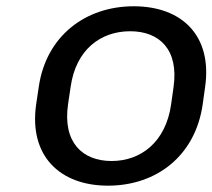

<svg xmlns="http://www.w3.org/2000/svg" viewBox="-20 -582 677 612"><path d="M324.2 9.8C478.5 9.8 602.5 -85 626 -249L633.8 -304.7C657.2 -467.8 560.5 -562 406.2 -562C252.9 -562 127 -467.8 103.5 -304.7L95.2 -249C71.8 -85 170.9 9.8 324.2 9.8ZM335.9 -68.8C242.2 -68.8 179.7 -128.4 196.8 -249L205.1 -304.7C221.7 -424.3 301.3 -482.4 395 -482.4C487.8 -482.4 550.3 -424.3 533.2 -304.7L525.4 -249C508.3 -128.9 428.7 -68.8 335.9 -68.8Z"/></svg>

Font: Winston
Style: Italic
Weight: 400
Italic angle: -8.13011°
Designer: Vernon Adams, Kim Jin-seong, David Berlow, Cristiano Sobral
Foundry: The Winston Project Authors
Version: Version 3.004